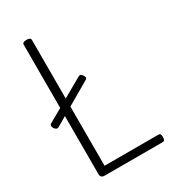

<svg xmlns="http://www.w3.org/2000/svg" viewBox="-328 -1617 1591 1780"><g transform="rotate(-30 467.5 -726.5)"><path d="M251 0Q207 0 207 -40V-1426Q207 -1440 218 -1446.5Q229 -1453 251 -1453Q273 -1453 284 -1446.5Q295 -1440 295 -1426V-80H870Q885 -80 891 -71.5Q897 -63 897 -40Q897 -18 891 -9Q885 0 870 0ZM106 -604Q92 -596 80.5 -601Q69 -606 58 -621Q51 -634 50.5 -647.5Q50 -661 63 -668L499 -916Q513 -924 522 -921Q531 -918 543 -902Q566 -871 542 -857Z"/></g></svg>

Font: Playwrite ID
Style: Regular
Weight: 400
Designer: Veronika Burian, José Scaglione
Foundry: TypeTogether
Version: Version 1.002